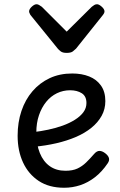

<svg xmlns="http://www.w3.org/2000/svg" viewBox="-20 -865 566 904"><path d="M282 19Q211 19 162.5 -13Q114 -45 88.5 -100Q63 -155 63 -226Q63 -289 81 -342.5Q99 -396 133 -435.5Q167 -475 214 -497Q261 -519 320 -519Q365 -519 400 -505Q435 -491 455.5 -462Q476 -433 476 -389Q476 -351 458.5 -319.5Q441 -288 410 -263Q379 -238 337 -220Q295 -202 245 -190.5Q195 -179 141 -174L138 -243Q172 -247 207.5 -254.5Q243 -262 275 -273.5Q307 -285 332.5 -301Q358 -317 372.5 -336.5Q387 -356 387 -380Q387 -412 365 -426Q343 -440 310 -440Q277 -440 248 -426Q219 -412 197.5 -385.5Q176 -359 163.5 -322.5Q151 -286 151 -241Q151 -185 167.5 -144.5Q184 -104 214.5 -82.5Q245 -61 288 -61Q322 -61 344.5 -71.5Q367 -82 385.5 -100Q404 -118 423 -140Q436 -155 449 -154.5Q462 -154 476 -143Q490 -132 493 -120.5Q496 -109 487 -96Q460 -56 427 -30.5Q394 -5 357.5 7Q321 19 282 19ZM437 -845Q446 -845 459 -833.5Q472 -822 472 -811Q472 -809 471 -805.5Q470 -802 465 -795L338 -636Q332 -630 323 -623Q314 -616 294 -616Q275 -616 266 -623Q257 -630 252 -636L123 -795Q119 -802 118 -805.5Q117 -809 117 -811Q117 -822 129.5 -833.5Q142 -845 152 -845Q158 -845 164 -841.5Q170 -838 177 -833L294 -716L412 -833Q418 -838 424 -841.5Q430 -845 437 -845Z"/></svg>

Font: Playwrite PE
Style: Regular
Weight: 400
Designer: Veronika Burian, José Scaglione
Foundry: TypeTogether
Version: Version 1.002